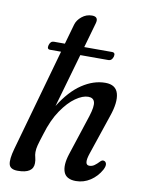

<svg xmlns="http://www.w3.org/2000/svg" viewBox="-83 -784 635 850"><g transform="rotate(10 234.0 -359.0)"><path d="M94.5 -563Q100 -582 115 -582H164.5L190 -672Q196 -693 216 -709.2Q236 -725.5 261.5 -725.5Q292.5 -725.5 283.5 -694.5L251.5 -582H376.5Q392.5 -582 388 -563.5Q382.5 -544 366.5 -544H240.5L171.5 -303Q215 -373.5 266.8 -408Q318.5 -442.5 371.5 -442.5Q419 -442.5 429.5 -404.2Q440 -366 417 -300.5L357 -122.5Q338.5 -68.5 364.5 -68.5Q377 -68.5 387.2 -75.8Q397.5 -83 408.5 -95Q417 -104 424.5 -101.5Q433 -100 435.8 -90Q438.5 -80 429.5 -62.5Q411.5 -30 382 -10.8Q352.5 8.5 317.5 8.5Q274 8.5 262.5 -21.5Q251 -51.5 267.5 -103L327 -285Q341.5 -330.5 336.2 -349.5Q331 -368.5 307.5 -368.5Q282.5 -368.5 251 -346.5Q219.5 -324.5 189.5 -280.5Q159.5 -236.5 140 -171Q128 -134 123.8 -117.8Q119.5 -101.5 119.5 -86.5Q119.5 -74.5 122.8 -63.2Q126 -52 126 -38Q126 8.5 56 8.5Q22.5 8.5 16.8 -13.2Q11 -35 25 -85L154 -544H104.5Q89.5 -544 94.5 -563Z"/></g></svg>

Font: Fraunces 144pt S100
Style: Italic
Weight: 400
Italic angle: -16°
Version: Version 1.000; ttfautohint (v1.8.3)